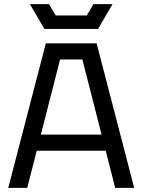

<svg xmlns="http://www.w3.org/2000/svg" viewBox="-20 -910 690 930"><path d="M20 0 202 -700H448L630 0H538L492 -180H158L112 0ZM178 -258H472L379 -622H271ZM433 -890H525L455 -770H195L125 -890H217L250 -835H400Z"/></svg>

Font: Tektur
Style: Regular
Weight: 400
Designer: Adam Jagosz
Foundry: Adam Jagosz
Version: Version 1.005;gftools[0.9.30]